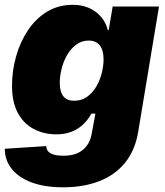

<svg xmlns="http://www.w3.org/2000/svg" viewBox="-25 -570 690 805"><path d="M240.2 215.3Q161.6 215.3 106.9 194.6Q52.2 173.8 23.7 137.5Q-4.9 101.1 -4.9 53.7L168.9 42.5Q169.4 57.1 178.2 65.9Q187 74.7 202.9 78.9Q218.8 83 240.7 83Q292 83 321.8 58.8Q351.6 34.7 359.4 -8.8L375 -93.8H358.4Q343.3 -66.4 322 -46.9Q300.8 -27.3 273.4 -17.1Q246.1 -6.8 211.4 -6.8Q158.7 -6.8 116.5 -29.1Q74.2 -51.3 49.8 -96.4Q25.4 -141.6 25.4 -210.9Q25.4 -272.5 42.2 -332.8Q59.1 -393.1 91.6 -442.1Q124 -491.2 171.6 -520.5Q219.2 -549.8 280.3 -549.8Q312 -549.8 336.9 -541Q361.8 -532.2 380.1 -517.3Q398.4 -502.4 410.2 -483.6Q421.9 -464.8 426.8 -443.8H430.7L447.3 -542.5H641.6L554.2 -16.1Q541 61.5 498.8 113Q456.5 164.6 390.4 189.9Q324.2 215.3 240.2 215.3ZM285.6 -147.5Q316.4 -147.5 339.6 -163.8Q362.8 -180.2 378.2 -206.3Q393.6 -232.4 401.4 -262.9Q409.2 -293.5 409.2 -321.8Q409.2 -359.4 393.3 -379.6Q377.4 -399.9 347.2 -399.9Q317.4 -399.9 294.4 -382.8Q271.5 -365.7 256.1 -338.9Q240.7 -312 233.2 -281Q225.6 -250 225.6 -221.7Q225.6 -185.1 240.7 -166.3Q255.9 -147.5 285.6 -147.5Z"/></svg>

Font: Inter 16pt Black
Style: Italic
Weight: 900
Italic angle: -9.3988°
Version: Version 4.001;git-66647c0bb